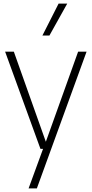

<svg xmlns="http://www.w3.org/2000/svg" viewBox="-20 -828 510 1068"><path d="M205 0 8.5 -540.5H57L235 -39.5L414.5 -540.5H461.5L185 220H139L219.5 0ZM216 -630.5 306 -808H354L255 -630.5Z"/></svg>

Font: Encode Sans SmCnd XLt
Style: Regular
Weight: 200
Width: 4
Designer: Multiple Designers
Foundry: Impallari Type
Version: Version 3.002; ttfautohint (v1.8.3) -l 8 -r 50 -G 200 -x 14 